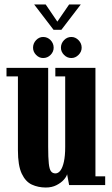

<svg xmlns="http://www.w3.org/2000/svg" viewBox="-20 -826 499 857"><path d="M184.5 11Q150.5 11 122.2 -2Q94 -15 77 -51Q60 -87 60 -155.5V-485H9V-523H195V-171Q195 -122.5 197.8 -96.5Q200.5 -70.5 207.8 -61.2Q215 -52 227.5 -52Q240 -52 249.8 -65Q259.5 -78 265.2 -104Q271 -130 271 -170V-485H227V-523H406V-39H449.5V0H288.5L279.5 -48.5Q277 -37.5 264.8 -23.8Q252.5 -10 232 0.5Q211.5 11 184.5 11ZM298.5 -567Q279.5 -567 265.8 -581Q252 -595 252 -613Q252 -632.5 265.8 -646.8Q279.5 -661 298.5 -661Q316.5 -661 330.5 -646.8Q344.5 -632.5 344.5 -613Q344.5 -595 330.5 -581Q316.5 -567 298.5 -567ZM172.5 -567Q154.5 -567 141 -581Q127.5 -595 127.5 -613Q127.5 -632.5 141 -646.8Q154.5 -661 172.5 -661Q192 -661 205.8 -646.8Q219.5 -632.5 219.5 -613Q219.5 -595 205.8 -581Q192 -567 172.5 -567ZM219 -693 132.5 -806H184L236 -729.5L288.5 -806H340.5L254 -693Z"/></svg>

Font: Imbue Thin 10pt ExtraBold
Style: Regular
Weight: 800
Version: Version 1.102